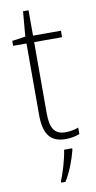

<svg xmlns="http://www.w3.org/2000/svg" viewBox="-97 -699 483 962"><g transform="rotate(-10 144.0 -218.5)"><path d="M199 -24C140 -24 122 -62 122 -135V-496H264V-529H122V-658H94L83 -531L15 -521V-496H83V-133C83 -39 113 10 194 10C224 10 246 4 265 -3V-36C247 -29 225 -24 199 -24ZM217 69V61H176C171 103 148 180 133 213V221H155C183 176 205 117 217 69Z"/></g></svg>

Font: Noto Sans Devanagari UI SemiCondensed ExtraLight
Style: Regular
Weight: 200
Width: 4
Designer: Jelle Bosma - Monotype Design Team
Foundry: Monotype Imaging Inc.
Version: Version 2.004